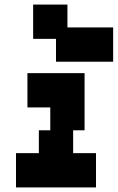

<svg xmlns="http://www.w3.org/2000/svg" viewBox="-20 -820 515 840"><path d="M50 0H400V-150H300V-250H350V-500H100V-350H200V-250H150V-150H50ZM125 -650H225V-550H475V-700H275V-800H125Z"/></svg>

Font: LS-VG5000 Bold Shifted
Style: Regular
Weight: 400
Designer: Justin Bihan, 2021
Foundry: Justin Bihan, 2021
Version: Version 1.000;Glyphs 3.1.2 (3151)